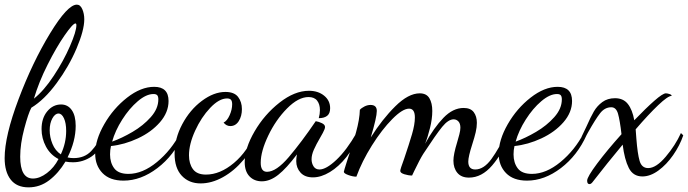

<svg xmlns="http://www.w3.org/2000/svg" viewBox="-30 -734 2963 827"><path d="M-10 -53Q-10 -148 50 -307Q110 -466 185.5 -590Q261 -714 301 -714Q316 -714 324.5 -694.5Q333 -675 333 -651Q333 -604 300 -526Q267 -448 214 -376Q161 -304 105 -270Q92 -246 74.5 -180Q57 -114 57 -59Q57 35 112 35Q141 35 172 11.5Q203 -12 222 -49Q187 -67 168 -102.5Q149 -138 149 -178Q149 -225 173.5 -254.5Q198 -284 233 -284Q262 -284 279 -260Q296 -236 296 -192Q296 -126 261 -56Q273 -53 287 -53Q334 -53 362.5 -83Q391 -113 415 -162L427 -149Q401 -85 364.5 -60Q328 -35 284 -35Q267 -35 252 -38Q222 12 182 42.5Q142 73 93 73Q42 73 16 39.5Q-10 6 -10 -53ZM299 -625Q299 -633 295 -633Q284 -633 248.5 -582Q213 -531 175 -455.5Q137 -380 116 -309Q159 -343 201.5 -407.5Q244 -472 271.5 -535.5Q299 -599 299 -625ZM255 -170Q255 -204 245.5 -224.5Q236 -245 222 -245Q207 -245 195.5 -224Q184 -203 184 -173Q184 -143 196 -114Q208 -85 232 -69Q255 -118 255 -170Z M380 -72Q380 -131 419 -199Q458 -267 517.5 -313.5Q577 -360 634 -360Q696 -360 696 -299Q696 -250 659 -207.5Q622 -165 564 -138Q506 -111 448 -105Q444 -88 444 -69Q444 -33 462 -9Q480 15 523 15Q584 15 646 -36Q708 -87 747 -162L759 -153Q719 -64 648 -10Q577 44 502 44Q443 44 411.5 11.5Q380 -21 380 -72ZM652 -306Q652 -318 647.5 -323.5Q643 -329 631 -329Q600 -329 563.5 -298Q527 -267 496.5 -219Q466 -171 453 -124Q495 -139 541 -166Q587 -193 619.5 -229.5Q652 -266 652 -306Z M722 -72Q722 -137 755 -199Q788 -261 839.5 -299.5Q891 -338 941 -338Q979 -338 995.5 -316.5Q1012 -295 1012 -264Q1012 -234 998.5 -212.5Q985 -191 962 -191Q945 -191 933 -206Q948 -213 959 -237.5Q970 -262 970 -285Q970 -298 965 -304Q960 -310 948 -310Q914 -310 875.5 -269.5Q837 -229 810.5 -171Q784 -113 784 -65Q784 -29 801 -5.5Q818 18 857 18Q918 18 977.5 -32Q1037 -82 1069 -163L1082 -153Q1059 -93 1019 -45.5Q979 2 930.5 29Q882 56 834 56Q784 56 753 23Q722 -10 722 -72Z M1024 -36Q1024 -95 1066.5 -168Q1109 -241 1174 -292Q1239 -343 1301 -343Q1340 -343 1366 -322Q1392 -301 1392 -268Q1392 -245 1379 -235Q1366 -225 1343 -225Q1348 -243 1348 -260Q1348 -285 1336 -300.5Q1324 -316 1299 -316Q1255 -316 1206.5 -267Q1158 -218 1125.5 -150Q1093 -82 1093 -33Q1093 6 1120 6Q1160 6 1214 -57.5Q1268 -121 1330 -212Q1343 -210 1356.5 -203.5Q1370 -197 1370 -187Q1370 -179 1360.5 -161.5Q1351 -144 1349 -141Q1332 -112 1322 -89.5Q1312 -67 1312 -48Q1312 -31 1320.5 -17.5Q1329 -4 1346 -4Q1375 -4 1419 -45.5Q1463 -87 1506 -162L1516 -152Q1495 -99 1462 -57.5Q1429 -16 1391 7Q1353 30 1318 30Q1283 30 1264.5 9.5Q1246 -11 1246 -40Q1246 -53 1249 -69Q1204 -9 1168.5 19Q1133 47 1098 47Q1065 47 1044.5 25.5Q1024 4 1024 -36Z M1923 -42Q1923 -69 1939 -121Q1944 -138 1948.5 -155Q1953 -172 1953 -184Q1953 -202 1944.5 -211Q1936 -220 1924 -220Q1901 -220 1874.5 -187.5Q1848 -155 1793 -71Q1779 -49 1754 3L1745 22Q1729 22 1711.5 16.5Q1694 11 1694 2Q1694 -5 1711 -51Q1732 -113 1744.5 -155.5Q1757 -198 1757 -228Q1757 -266 1732 -266Q1704 -266 1659.5 -221Q1615 -176 1572 -107.5Q1529 -39 1505 27Q1490 27 1470.5 20Q1451 13 1451 6Q1451 3 1465 -41Q1488 -108 1503.5 -164Q1519 -220 1520 -261Q1527 -269 1540 -275.5Q1553 -282 1566 -282Q1593 -282 1593 -256Q1593 -229 1567 -142Q1616 -220 1672.5 -276Q1729 -332 1778 -332Q1807 -332 1819.5 -311Q1832 -290 1832 -256Q1832 -222 1822 -182Q1812 -142 1801 -115Q1839 -184 1880 -226.5Q1921 -269 1967 -269Q1997 -269 2010.5 -251Q2024 -233 2024 -205Q2024 -186 2019 -164.5Q2014 -143 2004 -112Q1987 -59 1987 -38Q1987 -4 2017 -4Q2054 -4 2087 -49.5Q2120 -95 2151 -162L2163 -148Q2135 -74 2090 -21.5Q2045 31 1990 31Q1957 31 1940 10.5Q1923 -10 1923 -42Z M2118 -72Q2118 -131 2157 -199Q2196 -267 2255.5 -313.5Q2315 -360 2372 -360Q2434 -360 2434 -299Q2434 -250 2397 -207.5Q2360 -165 2302 -138Q2244 -111 2186 -105Q2182 -88 2182 -69Q2182 -33 2200 -9Q2218 15 2261 15Q2322 15 2384 -36Q2446 -87 2485 -162L2497 -153Q2457 -64 2386 -10Q2315 44 2240 44Q2181 44 2149.5 11.5Q2118 -21 2118 -72ZM2390 -306Q2390 -318 2385.5 -323.5Q2381 -329 2369 -329Q2338 -329 2301.5 -298Q2265 -267 2234.5 -219Q2204 -171 2191 -124Q2233 -139 2279 -166Q2325 -193 2357.5 -229.5Q2390 -266 2390 -306Z M2499 44Q2499 28 2542 -29.5Q2585 -87 2647 -156Q2640 -216 2632 -244Q2624 -272 2603 -272Q2575 -272 2555 -246.5Q2535 -221 2503 -164L2484 -129L2475 -145L2496 -189Q2514 -230 2528 -254Q2542 -278 2564.5 -294.5Q2587 -311 2619 -311Q2655 -311 2674.5 -286Q2694 -261 2702 -216Q2752 -268 2788.5 -300Q2825 -332 2838 -332Q2844 -332 2853.5 -329Q2863 -326 2863 -321Q2847 -321 2805 -281Q2763 -241 2708 -177L2711 -137Q2716 -72 2725 -41Q2734 -10 2762 -10Q2796 -10 2837.5 -59Q2879 -108 2903 -161L2913 -151Q2898 -107 2869.5 -66Q2841 -25 2806 0.5Q2771 26 2737 26Q2697 26 2678.5 -10.5Q2660 -47 2652 -111Q2587 -33 2521 52Q2515 59 2509 59Q2499 59 2499 44Z"/></svg>

Font: Dancing Script
Style: Regular
Weight: 400
Designer: Pablo Impallari
Foundry: Pablo Impallari
Version: Version 2.000